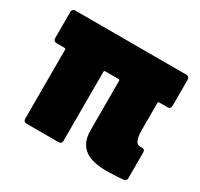

<svg xmlns="http://www.w3.org/2000/svg" viewBox="-117 -666 850 816"><g transform="rotate(30 308.0 -258.0)"><path d="M596 -375V-505C596 -514 590 -520 581 -520H35C26 -520 20 -514 20 -505V-375C20 -366 26 -360 35 -360H75C79 -360 81 -357 81 -354V-15C81 -6 87 0 96 0H254C263 0 269 -6 269 -15V-354C269 -358 272 -360 275 -360H340C344 -360 346 -358 346 -354V-116C343 27 492 5 572 0C582 0 587 -6 587 -15V-143C587 -153 581 -158 571 -157C553 -155 534 -159 534 -223V-354C534 -358 536 -360 540 -360H581C590 -360 596 -366 596 -375Z"/></g></svg>

Font: Barlow Semi Condensed Black
Style: Regular
Weight: 900
Width: 4
Designer: Jeremy Tribby
Foundry: Tribby Type
Version: Version 1.408;PS 001.408;hotconv 1.0.88;makeotf.lib2.5.64775